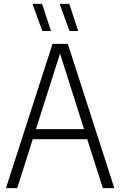

<svg xmlns="http://www.w3.org/2000/svg" viewBox="-20 -965 617 985"><path d="M10.5 0 249.5 -740H328L566.5 0H507.5L427.5 -251H148L68.5 0ZM164.5 -302.5H411L288 -690.5ZM336.5 -806 286 -945H335.5L381 -806ZM197 -806 146.5 -945H196L241.5 -806Z"/></svg>

Font: Encode Sans Cnd Lt
Style: Regular
Weight: 300
Width: 3
Designer: Multiple Designers
Foundry: Impallari Type
Version: Version 3.002; ttfautohint (v1.8.3) -l 8 -r 50 -G 200 -x 14 